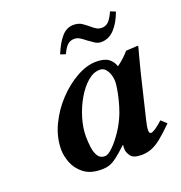

<svg xmlns="http://www.w3.org/2000/svg" viewBox="-118 -733 794 844"><g transform="rotate(-20 278.5 -310.5)"><path d="M340 -39Q340 -42 340 -48Q340 -54 341 -58L339 -59Q308 -30 288 -15Q268 0 252 5Q236 10 216 10Q164 10 133.5 -14Q103 -38 90.5 -71Q78 -104 78 -132Q78 -191 104.5 -246.5Q131 -302 173 -346.5Q215 -391 263 -417.5Q311 -444 354 -444Q393 -444 412 -429.5Q431 -415 438 -392Q455 -404 469 -417Q483 -430 495 -444L550 -447Q552 -447 552 -444Q552 -444 548.5 -430.5Q545 -417 539.5 -397Q534 -377 529 -356.5Q524 -336 520 -321L473 -125Q466 -96 466 -83Q466 -67 475 -67Q490 -67 532 -105L557 -82Q522 -47 497 -27Q472 -7 450 1.5Q428 10 402 10Q364 10 352 -8Q340 -26 340 -39ZM373 -195Q383 -222 390 -250Q397 -278 400.5 -300.5Q404 -323 404 -331Q404 -360 391.5 -382.5Q379 -405 357 -405Q327 -405 299 -380.5Q271 -356 248.5 -317Q226 -278 213 -234Q200 -190 200 -151Q200 -124 203.5 -98.5Q207 -73 217.5 -56.5Q228 -40 250 -40Q264 -40 286.5 -61.5Q309 -83 333 -118.5Q357 -154 373 -195ZM430 -575Q446 -575 459 -585.5Q472 -596 488 -631L512 -621Q494 -572 467.5 -544.5Q441 -517 406 -517Q390 -517 376 -526.5Q362 -536 348 -546Q336 -556 324 -563.5Q312 -571 298 -571Q279 -571 266.5 -559.5Q254 -548 241 -520L217 -528Q237 -577 260.5 -603.5Q284 -630 316 -630Q339 -630 354 -620Q369 -610 382 -599Q393 -589 404.5 -582Q416 -575 430 -575Z"/></g></svg>

Font: Libertinus Serif SemiBold
Style: Italic
Weight: 600
Italic angle: -11.5°
Designer: Philipp H. Poll, Khaled Hosny
Foundry: Caleb Maclennan
Version: Version 7.051;RELEASE